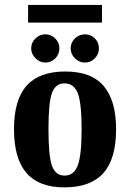

<svg xmlns="http://www.w3.org/2000/svg" viewBox="-20 -768 540 797"><path d="M461.9 -231.9Q461.9 -108.4 408.9 -49.3Q356 9.8 247.1 9.8Q141.6 9.8 89.8 -50Q38.1 -109.9 38.1 -231.9Q38.1 -353.5 90.6 -412.4Q143.1 -471.2 251 -471.2Q359.9 -471.2 410.9 -410.4Q461.9 -349.6 461.9 -231.9ZM318.8 -231.9Q318.8 -339.4 303 -380.6Q287.1 -421.9 248 -421.9Q210.4 -421.9 195.8 -382.3Q181.2 -342.8 181.2 -231.9Q181.2 -119.1 196 -79.1Q210.9 -39.1 248 -39.1Q286.6 -39.1 302.7 -81.3Q318.8 -123.5 318.8 -231.9ZM332.5 -508.3Q309.1 -508.3 291.3 -525.6Q273.4 -543 273.4 -567.4Q273.4 -591.8 291.3 -608.6Q309.1 -625.5 332.5 -625.5Q356.4 -625.5 373.5 -608.9Q390.6 -592.3 390.6 -567.4Q390.6 -543 373.5 -525.6Q356.4 -508.3 332.5 -508.3ZM168.5 -508.3Q145 -508.3 127.2 -526.4Q109.4 -544.4 109.4 -567.4Q109.4 -590.8 127 -608.2Q144.5 -625.5 168.5 -625.5Q192.4 -625.5 209.5 -608.2Q226.6 -590.8 226.6 -567.4Q226.6 -543 209.5 -525.6Q192.4 -508.3 168.5 -508.3ZM96.7 -674.3V-747.6H403.3V-674.3Z"/></svg>

Font: Liberation Serif
Style: Bold
Weight: 700
Designer: Steve Matteson
Foundry: Ascender Corporation
Version: Version 2.1.5